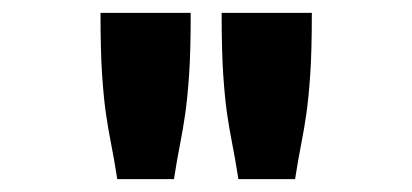

<svg xmlns="http://www.w3.org/2000/svg" viewBox="-20 -685 640 298"><path d="M136 -665H276Q276 -605 273.5 -569Q271 -533 267.5 -508.5Q264 -484 259.5 -461.5Q255 -439 250 -407H162Q157 -439 152.5 -461.5Q148 -484 144.5 -508Q141 -532 138.5 -568.5Q136 -605 136 -665ZM324 -665H464Q464 -605 461.5 -569Q459 -533 455.5 -508.5Q452 -484 447.5 -461.5Q443 -439 438 -407H350Q345 -439 340.5 -461.5Q336 -484 332.5 -508Q329 -532 326.5 -568.5Q324 -605 324 -665Z"/></svg>

Font: Inconsolata Expanded Black
Style: Regular
Weight: 900
Width: 7
Monospace: yes
Designer: Raph Levien, Cyreal, Brenton Simpson
Foundry: Raph Levien, Cyreal, Google
Version: Version 3.001; ttfautohint (v1.8.2.53-6de2)